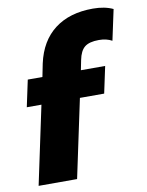

<svg xmlns="http://www.w3.org/2000/svg" viewBox="-84 -804 661 865"><g transform="rotate(-10 246.5 -372.0)"><path d="M98 -358H31L57 -480H124L136 -540Q158 -640 226 -692Q294 -744 401 -744Q455 -744 493 -726L463 -586Q438 -600 403 -600Q359 -600 338 -583Q317 -566 309 -525L300 -480H411L385 -358H274L198 0H22Z"/></g></svg>

Font: Prompt Bold
Style: Bold Italic
Weight: 700
Italic angle: -12°
Designer: Katatrad Team
Foundry: CadsonDemak
Version: Version 1.000